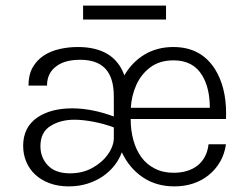

<svg xmlns="http://www.w3.org/2000/svg" viewBox="-20 -653 880 684"><path d="M601.5 11Q536.5 11 488.5 -21.5Q440.5 -54 414 -110.5Q405 -85.5 387.5 -63.2Q370 -41 345.8 -24.5Q321.5 -8 291 1.5Q260.5 11 225 11Q187 11 156.8 -0.2Q126.5 -11.5 105.5 -31Q84.5 -50.5 73.5 -76.8Q62.5 -103 62.5 -133.5Q62.5 -200.5 114.5 -235.5Q162.5 -267 237 -267Q307.5 -267 385.5 -238V-308.5Q385.5 -344 377.5 -369Q369.5 -394 354 -409.8Q338.5 -425.5 316.2 -432.8Q294 -440 265.5 -440Q213.5 -440 183.5 -419Q147.5 -394.5 147.5 -348H81.5Q81.5 -386.5 96.2 -412.5Q111 -438.5 135.5 -454.8Q160 -471 191.8 -478.2Q223.5 -485.5 257 -485.5Q387 -485.5 423 -384.5Q450.5 -432 495.2 -458.8Q540 -485.5 597.5 -485.5Q696 -485.5 746 -406.5Q785.5 -343 785.5 -249L785 -229H445.5Q445.5 -188.5 455.2 -153.5Q465 -118.5 483.8 -92.8Q502.5 -67 531.5 -52.5Q560 -37.5 599 -37.5Q624 -37.5 645.2 -43.8Q666.5 -50 682.8 -62.5Q699 -75 709.5 -94.2Q720 -113.5 723 -139H785Q780 -104 763.8 -76.2Q747.5 -48.5 723.2 -29Q699 -9.5 668 0.8Q637 11 601.5 11ZM229.5 -35.5Q274.5 -35.5 309.8 -55.2Q345 -75 365.2 -104.2Q385.5 -133.5 385.5 -162V-199Q351.5 -212 313.2 -219.2Q275 -226.5 245 -226.5Q195.5 -226.5 159.8 -204.2Q124 -182 124 -132Q124 -91.5 150.8 -63.5Q177.5 -35.5 229.5 -35.5ZM727.5 -269Q727.5 -339 700.5 -384Q668.5 -438 598 -438Q549 -438 516 -413.5Q483 -389 465.8 -350.8Q448.5 -312.5 446 -269ZM571.5 -583.5H276V-633H571.5Z"/></svg>

Font: Betina Sans Light
Style: Regular
Weight: 300
Designer: Jonathan Pinhorn (font) & Cristiano Sobral (main changes)
Version: Version 2.001;October 6, 2020;FontCreator 13.0.0.2681 64-bit